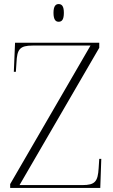

<svg xmlns="http://www.w3.org/2000/svg" viewBox="-20 -924 558 944"><path d="M268 -817C284 -817 294 -827 294 -861C294 -894 284 -904 268 -904C254 -904 243 -894 243 -861C243 -827 254 -817 268 -817ZM30 0H473L478 -143H468L465 -97C461 -32 448 -14 385 -14H76L468 -689V-714H54L48 -571H58L61 -616C64 -682 77 -700 141 -700H425L30 -19Z"/></svg>

Font: Noto Serif Display ExtraLight
Style: Regular
Weight: 200
Designer: Monotype Design Team
Foundry: Monotype Imaging Inc.
Version: Version 2.009